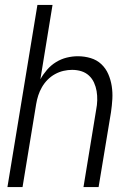

<svg xmlns="http://www.w3.org/2000/svg" viewBox="-20 -755 540 775"><path d="M10 0 131 -735H192L143 -435Q154 -455 170 -473.5Q186 -492 206.5 -504.5Q227 -517 249.5 -522.5Q272 -528 294 -528Q321 -528 346 -520.5Q371 -513 389 -496Q407 -479 417 -456Q427 -433 431 -407.5Q435 -382 433.5 -355.5Q432 -329 428 -302L378 0H317L368 -311Q372 -331 372.5 -350Q373 -369 370 -387Q367 -405 359.5 -421.5Q352 -438 339 -450Q326 -462 308.5 -467.5Q291 -473 271 -473Q254 -473 236.5 -469Q219 -465 202.5 -456Q186 -447 172.5 -433.5Q159 -420 149.5 -403.5Q140 -387 134.5 -370Q129 -353 126 -335L71 0Z"/></svg>

Font: Iosevka Term Curly Lt Obl
Style: Regular
Weight: 300
Italic angle: -9°
Designer: Belleve Invis
Foundry: Belleve Invis
Version: Version 32.3.0